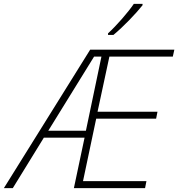

<svg xmlns="http://www.w3.org/2000/svg" viewBox="-72 -970 919 990"><path d="M485 -798V-790H513C565 -833 629 -900 663 -943V-950H618C589 -907 528 -837 485 -798ZM-52 0H-6L154 -260H364L309 0H676L683 -36H356L424 -358H733L740 -394H431L492 -678H819L827 -714H393ZM177 -296 413 -678H451L371 -296Z"/></svg>

Font: Noto Sans ExtraLight
Style: Italic
Weight: 200
Italic angle: -12°
Designer: Monotype Design Team
Foundry: Monotype Imaging Inc.
Version: Version 2.013